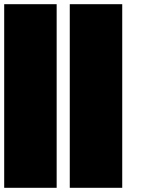

<svg xmlns="http://www.w3.org/2000/svg" viewBox="-20 -895 727 915"><path d="M312.5 0H562.5V-875H312.5ZM0 0H250V-875H0Z"/></svg>

Font: Faithful 32x
Style: Bold
Weight: 400
Foundry: Faithful Resource Pack
Version: Version 1.0; January 27, 2023